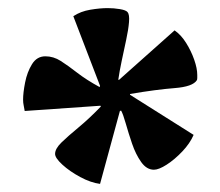

<svg xmlns="http://www.w3.org/2000/svg" viewBox="-20 -742 543 474"><path d="M227 -288Q204 -291 178 -305Q152 -319 134 -335.5Q116 -352 116 -362Q116 -375 132 -390.5Q148 -406 174 -427.5Q200 -449 229 -479L228 -481L41 -468Q40 -475 38.5 -481.5Q37 -488 37 -496Q37 -513 42 -538.5Q47 -564 59 -583.5Q71 -603 92 -603Q112 -603 130 -591.5Q148 -580 170.5 -562.5Q193 -545 226 -527L227 -530L161 -702Q179 -714 203 -718Q227 -722 246 -722Q261 -722 276 -719.5Q291 -717 295 -712Q300 -706 298.5 -687.5Q297 -669 291.5 -643.5Q286 -618 280.5 -592Q275 -566 272 -545H274L411 -667Q427 -656 439.5 -636Q452 -616 459.5 -594.5Q467 -573 467 -557Q467 -553 467 -549.5Q467 -546 466 -544Q456 -528 411 -524.5Q366 -521 301 -510V-508L458 -409Q449 -388 430 -368Q411 -348 391.5 -335.5Q372 -323 360 -323Q342 -323 328.5 -342Q315 -361 306 -387.5Q297 -414 290.5 -437Q284 -460 279 -469L276 -468Z"/></svg>

Font: Texturina 72pt Black
Style: Regular
Weight: 900
Designer: Guillermo Torres Carreño
Foundry: Omnibus-Type
Version: Version 1.002; ttfautohint (v1.8.3)